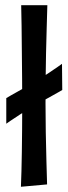

<svg xmlns="http://www.w3.org/2000/svg" viewBox="-20 -715 260 734"><path d="M60 -1Q61 -27 62 -60.5Q63 -94 63.5 -134Q64 -174 64.5 -221Q65 -268 65 -321Q65 -364 64.5 -415.5Q64 -467 63.5 -519Q63 -571 62.5 -616.5Q62 -662 61 -695H161Q160 -655 158.5 -608Q157 -561 156 -511.5Q155 -462 154.5 -413Q154 -364 154 -320Q154 -268 155 -209.5Q156 -151 157.5 -98.5Q159 -46 160 -10ZM4 -242V-340Q4 -340 22 -350.5Q40 -361 66.5 -375.5Q93 -390 116 -404Q139 -418 162.5 -433.5Q186 -449 201.5 -460Q217 -471 217 -471L218 -371Q218 -371 207 -364.5Q196 -358 178.5 -348.5Q161 -339 141.5 -328Q122 -317 106 -307Q81 -293 57.5 -278Q34 -263 19 -252.5Q4 -242 4 -242Z"/></svg>

Font: Truculenta SemiBold
Style: Regular
Weight: 600
Version: Version 1.002